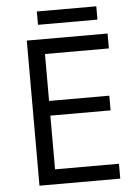

<svg xmlns="http://www.w3.org/2000/svg" viewBox="-58 -896 671 941"><g transform="rotate(-5 278.0 -426.0)"><path d="M495.1 0H97.7V-713.9H495.1V-640.6H180.7V-409.7H477.1V-337.4H180.7V-73.2H495.1ZM451.7 -851.6V-786.1H159.2V-851.6Z"/></g></svg>

Font: Open Sans
Style: Regular
Weight: 400
Designer: Monotype Design Team
Foundry: Monotype Imaging Inc.
Version: Version 3.000; ttfautohint (v1.8.4)